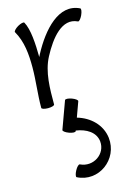

<svg xmlns="http://www.w3.org/2000/svg" viewBox="-154 -645 862 1229"><g transform="rotate(-15 277.0 -30.5)"><path d="M181 0C181 -105 181 -215 229 -306C286 -414 370 -520 466 -474C473 -470 486 -485 496 -506C506 -528 509 -547 502 -551C373 -613 253 -479 176 -334C174 -329 171 -323 168 -318C167 -406 162 -503 133 -555C129 -561 110 -557 89 -545C69 -533 56 -518 59 -512C102 -438 109 -352 109 -267C109 -179 96 -91 96 -3C96 -3 96 -3 96 -2C96 -2 96 -1 96 0C96 7 115 13 138 13C162 13 181 7 181 0ZM256 -9 190 172C188 179 204 191 226 199C248 207 268 208 270 201L272 197C339 207 398 241 405 304C414 389 323 452 241 413C235 409 220 423 209 444C198 464 194 484 200 487C330 553 481 444 464 296C453 208 386 144 300 119L336 20C339 13 323 1 301 -7C279 -15 259 -16 256 -9Z"/></g></svg>

Font: Nupuram Expanded Light
Style: Regular
Weight: 300
Width: 7
Designer: Santhosh Thottingal (santhosh.thottingal@gmail.com)
Foundry: SMC
Version: Version 1.000